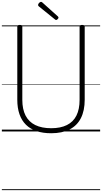

<svg xmlns="http://www.w3.org/2000/svg" viewBox="-20 -1414 1097 2065"><path d="M530 19Q441 19 373 -4Q305 -27 259 -72.5Q213 -118 189.5 -185.5Q166 -253 166 -342V-1127Q166 -1137 172.5 -1141.5Q179 -1146 193 -1146Q208 -1146 214 -1141.5Q220 -1137 220 -1127V-340Q220 -239 255 -171Q290 -103 359.5 -69Q429 -35 531 -35Q631 -35 699.5 -69Q768 -103 802 -171Q836 -239 836 -340V-1127Q836 -1137 842.5 -1141.5Q849 -1146 863 -1146Q891 -1146 891 -1127V-342Q891 -224 850 -143.5Q809 -63 728.5 -22Q648 19 530 19ZM583 -1199Q580 -1199 577 -1201Q574 -1203 570 -1206L397 -1346Q392 -1350 391 -1353Q390 -1356 390 -1361Q390 -1368 395 -1375.5Q400 -1383 407.5 -1388.5Q415 -1394 422 -1394Q427 -1394 430 -1391.5Q433 -1389 438 -1385L603 -1237Q607 -1233 608 -1229.5Q609 -1226 609 -1224Q609 -1217 600 -1208Q591 -1199 583 -1199ZM0 621H1057V631H0ZM0 -20H1057V0H0ZM0 -505H1057V-500H0ZM0 -1141H1057V-1131H0Z"/></svg>

Font: Playwrite BR Guides
Style: Regular
Weight: 400
Designer: Veronika Burian, José Scaglione
Foundry: TypeTogether
Version: Version 1.003